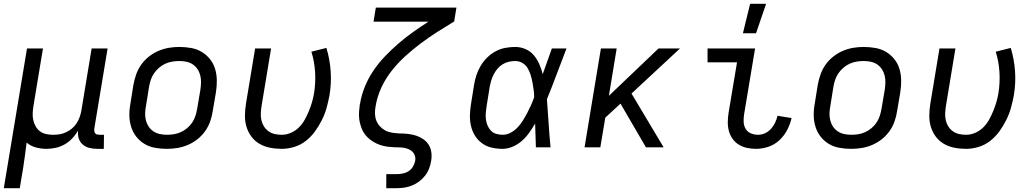

<svg xmlns="http://www.w3.org/2000/svg" viewBox="-24 -775 5444 1010"><path d="M-4 215 118 -520H202L152 -218Q149 -199 148 -180Q147 -161 151 -143.5Q155 -126 163.5 -110.5Q172 -95 186 -84.5Q200 -74 218 -70Q236 -66 255 -66Q272 -66 289 -68.5Q306 -71 323 -79Q340 -87 354.5 -99Q369 -111 379 -126.5Q389 -142 395 -159Q401 -176 404 -193L458 -520H542L472 -98Q471 -92 472 -85.5Q473 -79 476.5 -74Q480 -69 486.5 -67.5Q493 -66 500 -66H523L522 8H487Q466 8 446 3Q426 -2 411 -15Q396 -28 390 -47.5Q384 -67 387 -88Q374 -66 356 -47Q338 -28 316 -15.5Q294 -3 269.5 2.5Q245 8 221 8Q192 8 164.5 0.5Q137 -7 116 -25Q112 8 107.5 41Q103 74 98 107L80 215Z M854 8Q822 8 791.5 2.5Q761 -3 736 -18Q711 -33 693 -56Q675 -79 666 -107.5Q657 -136 656.5 -167Q656 -198 662 -230L678 -330Q683 -357 692.5 -384Q702 -411 719 -435Q736 -459 759.5 -477.5Q783 -496 810 -507.5Q837 -519 864.5 -523.5Q892 -528 919 -528Q951 -528 981.5 -522.5Q1012 -517 1037 -502Q1062 -487 1080.5 -464Q1099 -441 1107.5 -412.5Q1116 -384 1116.5 -353Q1117 -322 1112 -290L1095 -190Q1091 -163 1081.5 -136Q1072 -109 1055 -85Q1038 -61 1014.5 -42.5Q991 -24 964 -12.5Q937 -1 909 3.5Q881 8 854 8ZM854 -66Q873 -66 891.5 -69Q910 -72 927.5 -80Q945 -88 961 -101.5Q977 -115 987.5 -131Q998 -147 1004 -165.5Q1010 -184 1013 -202L1030 -302Q1033 -322 1033.5 -341Q1034 -360 1029.5 -378Q1025 -396 1015 -411Q1005 -426 990.5 -436Q976 -446 957.5 -450Q939 -454 920 -454Q901 -454 882.5 -451Q864 -448 846 -440Q828 -432 812.5 -418.5Q797 -405 786 -389Q775 -373 769 -354.5Q763 -336 760 -318L744 -218Q740 -198 739.5 -179Q739 -160 743.5 -142Q748 -124 758 -109Q768 -94 783 -84Q798 -74 816.5 -70Q835 -66 854 -66Z M1458 8Q1426 8 1396 2Q1366 -4 1341 -18.5Q1316 -33 1298.5 -56.5Q1281 -80 1272.5 -108.5Q1264 -137 1264.5 -168Q1265 -199 1270 -230L1318 -520H1402L1352 -218Q1349 -199 1348 -180Q1347 -161 1351 -143Q1355 -125 1364.5 -110Q1374 -95 1388.5 -84.5Q1403 -74 1421 -70Q1439 -66 1458 -66Q1482 -66 1505.5 -76Q1529 -86 1547.5 -104Q1566 -122 1578.5 -144.5Q1591 -167 1600.5 -190Q1610 -213 1617 -236.5Q1624 -260 1628 -284Q1637 -340 1633.5 -396Q1630 -452 1614 -503L1693 -523Q1711 -464 1715.5 -400.5Q1720 -337 1709 -272Q1703 -240 1694 -207.5Q1685 -175 1669.5 -144Q1654 -113 1633.5 -84.5Q1613 -56 1585 -34Q1557 -12 1523.5 -2Q1490 8 1458 8Z M2008 215V141H2061Q2077 141 2093.5 138Q2110 135 2124.5 126Q2139 117 2148 102Q2157 87 2160 71Q2163 55 2157 40.5Q2151 26 2139 17.5Q2127 9 2112 5Q2097 1 2081 0.5Q2065 0 2049 -0.5Q2033 -1 2017.5 -3Q2002 -5 1987 -9Q1972 -13 1958 -19.5Q1944 -26 1931.5 -34.5Q1919 -43 1908.5 -53.5Q1898 -64 1890 -76.5Q1882 -89 1877 -103Q1872 -117 1868.5 -132.5Q1865 -148 1864.5 -163.5Q1864 -179 1865.5 -195Q1867 -211 1869 -228L1870 -229Q1877 -274 1895 -318.5Q1913 -363 1940 -403Q1967 -443 2001 -478.5Q2035 -514 2072 -546Q2109 -578 2149 -606.5Q2189 -635 2230 -661H1941L1953 -735H2377L2365 -662Q2320 -635 2275.5 -606.5Q2231 -578 2189 -546.5Q2147 -515 2107.5 -479Q2068 -443 2035.5 -401.5Q2003 -360 1981.5 -313Q1960 -266 1952 -217Q1948 -197 1948.5 -177.5Q1949 -158 1955.5 -141Q1962 -124 1974.5 -110.5Q1987 -97 2003 -88.5Q2019 -80 2038.5 -77Q2058 -74 2077 -73H2078Q2101 -73 2123 -70.5Q2145 -68 2165 -61.5Q2185 -55 2202.5 -43Q2220 -31 2231 -13.5Q2242 4 2245 26Q2248 48 2244 71Q2241 91 2233.5 111Q2226 131 2212.5 148.5Q2199 166 2181 179.5Q2163 193 2143 201Q2123 209 2102.5 212Q2082 215 2061 215Z M2620 8Q2590 8 2562 1.5Q2534 -5 2511.5 -21.5Q2489 -38 2474.5 -61.5Q2460 -85 2453.5 -113Q2447 -141 2448 -170.5Q2449 -200 2454 -230L2470 -330Q2474 -355 2482.5 -380.5Q2491 -406 2505 -429.5Q2519 -453 2539 -472.5Q2559 -492 2583 -505Q2607 -518 2633.5 -523Q2660 -528 2686 -528Q2715 -528 2741 -516.5Q2767 -505 2784.5 -484Q2802 -463 2813 -437.5Q2824 -412 2831 -385Q2843 -419 2855 -452.5Q2867 -486 2879 -520H2956Q2930 -453 2905 -386Q2880 -319 2853 -253Q2858 -190 2862 -126.5Q2866 -63 2872 0H2795Q2794 -31 2793 -62.5Q2792 -94 2791 -125Q2777 -101 2760 -77Q2743 -53 2721.5 -34Q2700 -15 2673 -3.5Q2646 8 2620 8ZM2620 -66Q2642 -66 2662.5 -77Q2683 -88 2699 -105Q2715 -122 2727 -141.5Q2739 -161 2749.5 -181Q2760 -201 2769.5 -222Q2779 -243 2786 -264Q2786 -284 2783 -304Q2780 -324 2776.5 -343.5Q2773 -363 2767 -382Q2761 -401 2751 -417.5Q2741 -434 2724 -444Q2707 -454 2686 -454Q2669 -454 2652 -450Q2635 -446 2619.5 -436.5Q2604 -427 2592.5 -413Q2581 -399 2573 -383.5Q2565 -368 2560 -351Q2555 -334 2552 -318L2536 -218Q2533 -200 2531.5 -182.5Q2530 -165 2532 -148Q2534 -131 2540.5 -115.5Q2547 -100 2558 -88Q2569 -76 2586 -71Q2603 -66 2620 -66Z M3374 0 3240 -230 3160 -156 3134 0H3051L3137 -520H3220L3179 -271L3440 -520H3553L3298 -283L3467 0Z M3954 8Q3929 8 3905.5 3Q3882 -2 3862.5 -14Q3843 -26 3829.5 -45Q3816 -64 3810 -87Q3804 -110 3804.5 -134.5Q3805 -159 3809 -184L3853 -447H3698V-520H3948L3890 -172Q3887 -152 3888 -132.5Q3889 -113 3898.5 -97Q3908 -81 3926 -73.5Q3944 -66 3963 -66Q3982 -66 4000 -74Q4018 -82 4031.5 -97Q4045 -112 4053.5 -130Q4062 -148 4066 -166L4140 -154Q4133 -123 4117.5 -92.5Q4102 -62 4076.5 -38Q4051 -14 4018.5 -3Q3986 8 3954 8ZM3884 -600 3922 -755H4006L3953 -600Z M4454 8Q4422 8 4391.5 2.5Q4361 -3 4336 -18Q4311 -33 4293 -56Q4275 -79 4266 -107.5Q4257 -136 4256.5 -167Q4256 -198 4262 -230L4278 -330Q4283 -357 4292.5 -384Q4302 -411 4319 -435Q4336 -459 4359.5 -477.5Q4383 -496 4410 -507.5Q4437 -519 4464.5 -523.5Q4492 -528 4519 -528Q4551 -528 4581.5 -522.5Q4612 -517 4637 -502Q4662 -487 4680.5 -464Q4699 -441 4707.5 -412.5Q4716 -384 4716.5 -353Q4717 -322 4712 -290L4695 -190Q4691 -163 4681.5 -136Q4672 -109 4655 -85Q4638 -61 4614.5 -42.5Q4591 -24 4564 -12.5Q4537 -1 4509 3.5Q4481 8 4454 8ZM4454 -66Q4473 -66 4491.5 -69Q4510 -72 4527.5 -80Q4545 -88 4561 -101.5Q4577 -115 4587.5 -131Q4598 -147 4604 -165.5Q4610 -184 4613 -202L4630 -302Q4633 -322 4633.5 -341Q4634 -360 4629.5 -378Q4625 -396 4615 -411Q4605 -426 4590.5 -436Q4576 -446 4557.5 -450Q4539 -454 4520 -454Q4501 -454 4482.5 -451Q4464 -448 4446 -440Q4428 -432 4412.5 -418.5Q4397 -405 4386 -389Q4375 -373 4369 -354.5Q4363 -336 4360 -318L4344 -218Q4340 -198 4339.5 -179Q4339 -160 4343.5 -142Q4348 -124 4358 -109Q4368 -94 4383 -84Q4398 -74 4416.5 -70Q4435 -66 4454 -66Z M5058 8Q5026 8 4996 2Q4966 -4 4941 -18.5Q4916 -33 4898.5 -56.5Q4881 -80 4872.5 -108.5Q4864 -137 4864.5 -168Q4865 -199 4870 -230L4918 -520H5002L4952 -218Q4949 -199 4948 -180Q4947 -161 4951 -143Q4955 -125 4964.5 -110Q4974 -95 4988.5 -84.5Q5003 -74 5021 -70Q5039 -66 5058 -66Q5082 -66 5105.5 -76Q5129 -86 5147.5 -104Q5166 -122 5178.5 -144.5Q5191 -167 5200.5 -190Q5210 -213 5217 -236.5Q5224 -260 5228 -284Q5237 -340 5233.5 -396Q5230 -452 5214 -503L5293 -523Q5311 -464 5315.5 -400.5Q5320 -337 5309 -272Q5303 -240 5294 -207.5Q5285 -175 5269.5 -144Q5254 -113 5233.5 -84.5Q5213 -56 5185 -34Q5157 -12 5123.5 -2Q5090 8 5058 8Z"/></svg>

Font: Iosevka Extended
Style: Italic
Weight: 400
Width: 7
Italic angle: -9°
Monospace: yes
Designer: Belleve Invis
Foundry: Belleve Invis
Version: Version 32.5.0; ttfautohint (v1.8.4)